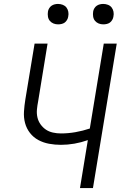

<svg xmlns="http://www.w3.org/2000/svg" viewBox="-20 -957 640 977"><path d="M387 0 427 -244Q393 -232 358.5 -226Q324 -220 290 -220Q259 -220 229.5 -225.5Q200 -231 175 -244.5Q150 -258 132.5 -280.5Q115 -303 107.5 -331Q100 -359 102 -389.5Q104 -420 109 -451L156 -735H222L174 -441Q170 -421 168 -400Q166 -379 170.5 -359.5Q175 -340 186.5 -324Q198 -308 213.5 -297.5Q229 -287 249 -282.5Q269 -278 290 -278Q327 -278 364 -284.5Q401 -291 437 -303L508 -735H574L453 0ZM506 -833Q493 -833 482 -837.5Q471 -842 463.5 -851Q456 -860 454 -872.5Q452 -885 454 -898Q455 -906 460 -914.5Q465 -923 472.5 -928Q480 -933 488.5 -935Q497 -937 505 -937Q518 -937 529.5 -932.5Q541 -928 548 -919Q555 -910 557.5 -897.5Q560 -885 557 -872Q556 -864 551 -855.5Q546 -847 539 -842Q532 -837 523 -835Q514 -833 506 -833ZM276 -833Q263 -833 252 -837.5Q241 -842 233.5 -851Q226 -860 224 -872.5Q222 -885 224 -898Q225 -906 230 -914.5Q235 -923 242.5 -928Q250 -933 258.5 -935Q267 -937 275 -937Q288 -937 299.5 -932.5Q311 -928 318 -919Q325 -910 327.5 -897.5Q330 -885 327 -872Q326 -864 321 -855.5Q316 -847 309 -842Q302 -837 293 -835Q284 -833 276 -833Z"/></svg>

Font: Iosevka Aile Light
Style: Italic
Weight: 300
Italic angle: -9°
Designer: Belleve Invis
Foundry: Belleve Invis
Version: Version 31.1.0; ttfautohint (v1.8.4)